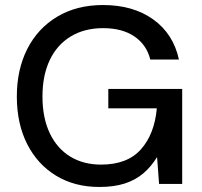

<svg xmlns="http://www.w3.org/2000/svg" viewBox="-20 -732 804 764"><path d="M375 12Q277 12 203 -33Q129 -78 88 -159Q47 -240 47 -348Q47 -455 88.5 -537Q130 -619 207.5 -665.5Q285 -712 390 -712Q510 -712 590 -654.5Q670 -597 692 -495H578Q564 -553 515.5 -586.5Q467 -620 390 -620Q316 -620 261.5 -587Q207 -554 178 -493Q149 -432 149 -348Q149 -263 178 -202Q207 -141 259.5 -109Q312 -77 382 -77Q487 -77 541 -138Q595 -199 604 -301H411V-378H705V0H613L605 -107Q581 -68 549.5 -41.5Q518 -15 475.5 -1.5Q433 12 375 12Z"/></svg>

Font: DMSans_18ptMedium
Style: Regular
Weight: 500
Designer: Colophon Foundry, Jonny Pinhorn
Foundry: Colophon Foundry
Version: Version 4.004;gftools[0.9.30]